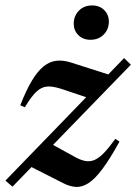

<svg xmlns="http://www.w3.org/2000/svg" viewBox="-38 -694 513 724"><path d="M-17.5 -13 430 -475 455.5 -450 9 10ZM55.5 -289.5 38.5 -297Q61 -355 83 -391Q105 -427 127.8 -444.8Q150.5 -462.5 176 -465Q201.5 -467.5 230.5 -458L390 -407L310.5 -319.5L200.5 -356.5Q174 -365.5 154.5 -367.5Q135 -369.5 119.5 -362.2Q104 -355 88.8 -337.2Q73.5 -319.5 55.5 -289.5ZM199 -4 66 -71.5 147.5 -155.5 239.5 -105Q263.5 -91 282.5 -87.2Q301.5 -83.5 318.8 -91Q336 -98.5 354.8 -118.2Q373.5 -138 397 -170.5L412.5 -160Q376.5 -94.5 348 -56.5Q319.5 -18.5 295 -3Q270.5 12.5 247.2 10.8Q224 9 199 -4ZM303 -544Q275 -544 257.5 -561.5Q240 -579 240 -604.5Q240 -633.5 259.2 -653.5Q278.5 -673.5 309.5 -673.5Q337.5 -673.5 355 -656Q372.5 -638.5 372.5 -612.5Q372.5 -583.5 353.2 -563.8Q334 -544 303 -544Z"/></svg>

Font: Newsreader 36pt SemiBold
Style: Italic
Weight: 600
Italic angle: -17°
Designer: Hugues Gentile
Foundry: Production Type
Version: Version 1.003